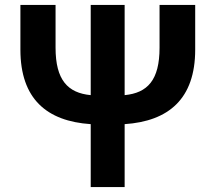

<svg xmlns="http://www.w3.org/2000/svg" viewBox="-20 -761 876 781"><path d="M349 0H487V-256C666 -268 774 -359 774 -559V-741H629V-567C629 -435 580 -383 487 -374V-741H349V-374C256 -383 206 -435 206 -567V-741H63V-559C63 -359 170 -268 349 -256Z"/></svg>

Font: Noto Sans Mono CJK HK
Style: Bold
Weight: 700
Designer: Ryoko NISHIZUKA 西塚涼子 (kana, bopomofo & ideographs); Paul D. Hunt (Latin, Greek & Cyrillic); Sandoll Communications 산돌커뮤니
Foundry: Adobe
Version: Version 2.004;hotconv 1.0.118;makeotfexe 2.5.65603